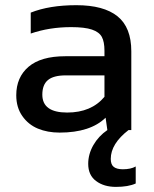

<svg xmlns="http://www.w3.org/2000/svg" viewBox="-20 -504 596 744"><path d="M456.1 151.9Q486.8 151.9 505.9 141.1V207Q477.1 220.2 429.2 220.2Q382.8 220.2 352.3 197.5Q321.8 174.8 321.8 130.9Q321.8 93.3 341.8 58.3Q361.8 23.4 396 0L389.2 -47.9Q330.1 9.8 210.9 9.8Q164.1 9.8 127 -5.6Q89.8 -21 66.4 -54.4Q43 -87.9 43 -134.8Q43 -204.6 90.8 -245.4Q138.7 -286.1 232.9 -286.1H384.8V-307.1Q384.8 -342.3 374.5 -361.1Q364.3 -379.9 336.2 -389.4Q308.1 -398.9 255.9 -398.9Q171.4 -398.9 99.1 -374V-455.1Q171.4 -483.9 275.9 -483.9Q381.8 -483.9 435.3 -440.9Q488.8 -397.9 488.8 -305.2V0H478Q409.2 53.2 409.2 111.8Q409.2 133.8 420.9 142.8Q432.6 151.9 456.1 151.9ZM384.8 -128.9V-211.9H234.9Q187.5 -211.9 165.8 -193.8Q144 -175.8 144 -137.2Q144 -67.9 240.2 -67.9Q334 -67.9 384.8 -128.9Z"/></svg>

Font: Kanit
Style: Regular
Weight: 400
Designer: Katatrad Team
Foundry: CadsonDemak
Version: Version 1.000;PS 001.000;hotconv 1.0.88;makeotf.lib2.5.64775